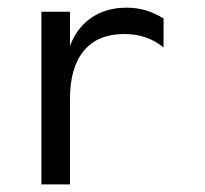

<svg xmlns="http://www.w3.org/2000/svg" viewBox="-20 -485 540 505"><path d="M410.2 -360.4Q386.7 -378.9 361.8 -387.2Q336.9 -395.5 306.6 -395.5Q237.3 -395.5 200.7 -351.6Q164.1 -307.6 164.1 -225.6V0H88.9V-454.1H164.1V-364.3Q182.6 -413.1 221.2 -439Q259.8 -464.8 312.5 -464.8Q340.8 -464.8 364.3 -457.5Q387.7 -450.2 410.2 -436.5Z"/></svg>

Font: BabelStone Pseudographica
Style: Regular
Weight: 400
Designer: Andrew West
Foundry: BabelStone
Version: Version 16.0.0